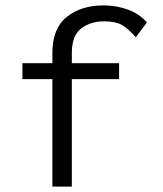

<svg xmlns="http://www.w3.org/2000/svg" viewBox="-20 -691 603 711"><path d="M174 0V-398H63V-457H174V-495Q174 -586 227.5 -628.5Q281 -671 363 -671Q411 -671 453.5 -655.5Q496 -640 524 -608L483 -553Q454 -586 430.5 -599Q407 -612 366 -612Q315 -612 280.5 -585.5Q246 -559 246 -495V-457H421V-398H246V0Z"/></svg>

Font: Inconsolata SemiExpanded Thin
Style: Regular
Weight: 100
Width: 6
Monospace: yes
Designer: Raph Levien, Cyreal, Brenton Simpson
Foundry: Raph Levien, Cyreal, Google
Version: Version 3.100; ttfautohint (v1.8.4.7-5d5b)